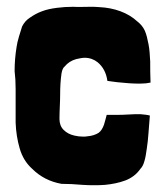

<svg xmlns="http://www.w3.org/2000/svg" viewBox="-20 -532 482 565"><path d="M257 13C268 13 279 13 289 12C310 10 330 6 349 -1C367 -8 382 -19 393 -35C398 -40 402 -47 405 -58C408 -68 410 -80 412 -95C414 -109 416 -124 417 -141C418 -158 420 -175 421 -192C414 -194 404 -195 393 -196C382 -196 370 -196 357 -195C344 -194 332 -194 321 -194H294C292 -185 289 -176 286 -165C282 -154 277 -146 270 -141C262 -136 251 -132 238 -131C233 -130 229 -130 224 -130C216 -130 207 -131 199 -133C186 -136 176 -141 167 -150C159 -158 155 -169 155 -182C155 -206 157 -231 157 -253C157 -274 158 -295 161 -316C163 -327 166 -333 170 -336C179 -347 190 -354 204 -358C213 -360 222 -362 229 -362C244 -362 257 -357 267 -349C283 -336 293 -317 296 -294C305 -293 315 -291 326 -290C337 -289 348 -288 360 -287C371 -286 383 -286 394 -286C405 -286 414 -287 423 -289C422 -311 422 -332 422 -351C421 -370 420 -387 417 -402C414 -417 411 -431 406 -442C401 -453 393 -462 384 -469C370 -482 353 -492 334 -499C315 -506 294 -510 273 -511C263 -512 254 -512 245 -512C228 -512 212 -511 195 -512C179 -512 163 -511 148 -509C132 -507 117 -504 104 -499C90 -494 78 -487 68 -480C57 -473 50 -464 45 -454C43 -447 40 -438 36 -425C32 -412 30 -402 29 -395C25 -371 23 -347 23 -323C25 -307 26 -289 26 -270V-203V-171C27 -144 31 -119 38 -95C45 -71 57 -51 75 -35C98 -12 127 3 161 9C180 9 200 10 223 12C235 13 246 13 257 13Z"/></svg>

Font: Londrina Solid CC
Style: CC
Weight: 400
Designer: Marcelo Magalhaes
Foundry: Tipos Pereira
Version: Version 1.003;FEAKit 1.0